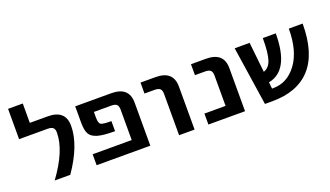

<svg xmlns="http://www.w3.org/2000/svg" viewBox="-65 -1141 2739 1592"><g transform="rotate(-20 1304.5 -345.0)"><path d="M43.9 -422.9V-690.4H173.8V-519.5H331.1Q487.3 -519.5 487.3 -379.9Q487.3 -210 341.8 0H204.1Q357.4 -209 357.4 -367.2Q357.4 -397.5 342.8 -410.2Q328.1 -422.9 293.9 -422.9Z M574.2 0V-96.7H918.9V-363.3Q918.9 -396.5 905.3 -409.7Q891.6 -422.9 856.4 -422.9H704.1V-375Q704.1 -324.2 721.2 -313Q738.3 -301.8 814.5 -301.8V-212.9Q711.9 -212.9 661.6 -227.5Q611.3 -242.2 592.8 -274.9Q574.2 -307.6 574.2 -375V-519.5H891.6Q1047.9 -519.5 1047.9 -379.9V0Z M1150.4 -422.9V-519.5H1282.2Q1438.5 -519.5 1438.5 -379.9V0H1301.8V-363.3Q1301.8 -396.5 1287.6 -409.7Q1273.4 -422.9 1238.3 -422.9Z M1560.5 0V-96.7H1747.1V-363.3Q1747.1 -396.5 1732.9 -409.7Q1718.8 -422.9 1683.6 -422.9H1595.7V-519.5H1727.5Q1883.8 -519.5 1883.8 -379.9V0Z M1981.4 -519.5H2113.3L2141.6 -253.9Q2189.5 -268.6 2209.5 -327.6Q2229.5 -386.7 2229.5 -519.5H2343.8Q2343.8 -193.4 2152.3 -157.2L2158.2 -99.6H2168.9Q2293.9 -99.6 2376.5 -211.4Q2459 -323.2 2459 -519.5H2581.1Q2581.1 -259.8 2464.8 -129.9Q2348.6 0 2123 0H2059.6Z"/></g></svg>

Font: GenEi M Gothic v2 Bold
Style: Regular
Weight: 700
Version: Version 2.0